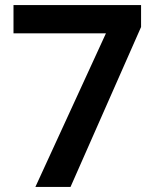

<svg xmlns="http://www.w3.org/2000/svg" viewBox="-20 -734 612 754"><path d="M119 0 396 -603H33V-714H534V-628L257 0Z"/></svg>

Font: Noto Sans Lisu SemiBold
Style: Regular
Weight: 600
Designer: Monotype Design Team. David Williams.
Foundry: Monotype Imaging Inc.
Version: Version 2.102; ttfautohint (v1.8.4.7-5d5b)